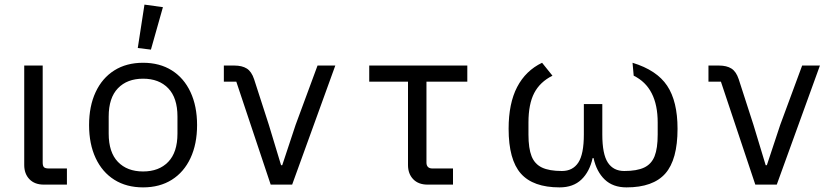

<svg xmlns="http://www.w3.org/2000/svg" viewBox="-20 -800 3640 832"><path d="M270 0H170Q130 0 107.5 -23.5Q85 -47 85 -85V-516H165V-96Q165 -81 170.5 -75.5Q176 -70 191 -70H270Z M366 -258Q366 -340 394.5 -401Q423 -462 475.5 -495Q528 -528 600 -528Q672 -528 724.5 -495Q777 -462 805.5 -401Q834 -340 834 -258Q834 -176 805.5 -115Q777 -54 724.5 -21Q672 12 600 12Q528 12 475.5 -21Q423 -54 394.5 -115Q366 -176 366 -258ZM749 -221V-295Q749 -376 709 -417.5Q669 -459 600 -459Q531 -459 491 -417.5Q451 -376 451 -295V-221Q451 -140 491 -98.5Q531 -57 600 -57Q669 -57 709 -98.5Q749 -140 749 -221ZM577 -592 606 -780 686 -769 634 -585Z M1153 0 1004 -446H950V-516H995Q1029 -516 1049.5 -503Q1070 -490 1081 -457L1145 -259L1198 -84H1203L1261 -259L1356 -516H1433L1246 0Z M1833 0Q1793 0 1770.5 -23.5Q1748 -47 1748 -85V-446H1580V-516H2005V-446H1828V-95Q1828 -83 1834.5 -76.5Q1841 -70 1853 -70H1943V0Z M2590 -217Q2590 -132 2614 -95.5Q2638 -59 2685 -59Q2740 -59 2771.5 -74Q2803 -89 2816.5 -123Q2830 -157 2830 -217V-269Q2830 -421 2726 -472L2721 -528Q2826 -496 2871 -428.5Q2916 -361 2916 -242Q2916 -108 2863 -48Q2810 12 2695 12Q2636 12 2600.5 -22Q2565 -56 2552 -115H2548Q2535 -56 2499.5 -22Q2464 12 2405 12Q2290 12 2237 -48Q2184 -108 2184 -242Q2184 -352 2221 -423Q2258 -494 2329 -528L2374 -472Q2320 -445 2295 -397Q2270 -349 2270 -269V-217Q2270 -157 2283.5 -123Q2297 -89 2328.5 -74Q2360 -59 2415 -59Q2462 -59 2486 -95.5Q2510 -132 2510 -217V-349H2590Z M3253 0 3104 -446H3050V-516H3095Q3129 -516 3149.5 -503Q3170 -490 3181 -457L3245 -259L3298 -84H3303L3361 -259L3456 -516H3533L3346 0Z"/></svg>

Font: iA Writer Duo V
Style: Regular
Weight: 400
Designer: Mike Abbink, Paul van der Laan, Pieter van Rosmalen, Oliver Reichenstein
Foundry: Information Architects Inc.
Version: Version 2.000